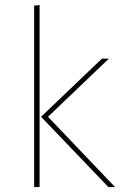

<svg xmlns="http://www.w3.org/2000/svg" viewBox="-20 -756 503 776"><path d="M140 0H118V-733L140 -736ZM174 -284 445 0H418L146 -284L392 -519H420Z"/></svg>

Font: Fira Sans Thin
Style: Regular
Weight: 100
Designer: bBox Type GmbH & Carrois Corporate GbR & Edenspiekermann AG
Foundry: bBox Type GmbH & Carrois Corporate GbR & Edenspiekermann AG
Version: Version 4.301